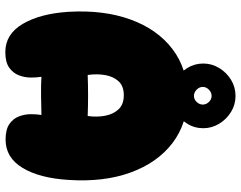

<svg xmlns="http://www.w3.org/2000/svg" viewBox="-114 -810 926 739"><g transform="rotate(90 349.5 -441.0)"><path d="M181 2Q112 2 72.5 -65Q33 -132 26 -241Q18 -376 55.5 -479.5Q93 -583 169 -641Q245 -699 350 -699Q456 -699 531.5 -641Q607 -583 644.5 -480Q682 -377 673 -241Q666 -129 626.5 -64Q587 1 518 1Q479 1 458 -13.5Q437 -28 428.5 -50.5Q420 -73 420 -96.5Q420 -120 423 -137Q391 -136 348 -135.5Q305 -135 276 -137Q279 -120 279 -96.5Q279 -73 270.5 -50.5Q262 -28 241 -13Q220 2 181 2ZM269 -315Q348 -318 427 -315Q432 -350 426 -382Q420 -414 401 -434Q382 -454 347 -454Q312 -454 293.5 -434Q275 -414 269.5 -382.5Q264 -351 269 -315ZM350 -636Q316 -636 288 -653Q260 -670 242.5 -698Q225 -726 225 -760Q225 -793 242.5 -821.5Q260 -850 288 -867Q316 -884 350 -884Q383 -884 411 -867Q439 -850 456.5 -821.5Q474 -793 474 -760Q474 -726 456.5 -698Q439 -670 411 -653Q383 -636 350 -636ZM350 -724Q363 -724 373 -734.5Q383 -745 383 -758Q383 -771 373 -781.5Q363 -792 350 -792Q336 -792 325.5 -781.5Q315 -771 315 -758Q315 -745 325.5 -734.5Q336 -724 350 -724Z"/></g></svg>

Font: Cherry Bomb One
Style: Regular
Weight: 400
Designer: satsuyako
Foundry: satsuyako
Version: Version 4.100; ttfautohint (v1.8.3)